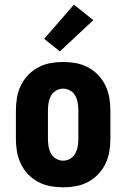

<svg xmlns="http://www.w3.org/2000/svg" viewBox="-20 -793 540 821"><path d="M250 8Q222 8 195 3Q168 -2 143.5 -15Q119 -28 100 -48Q81 -68 69 -93Q57 -118 52.5 -145Q48 -172 48 -200V-320Q48 -348 52.5 -375Q57 -402 69 -427Q81 -452 100 -472Q119 -492 143.5 -505Q168 -518 195 -523Q222 -528 250 -528Q278 -528 305 -523Q332 -518 356.5 -505Q381 -492 400 -472Q419 -452 431 -427Q443 -402 447.5 -375Q452 -348 452 -320V-200Q452 -172 447.5 -145Q443 -118 431 -93Q419 -68 400 -48Q381 -28 356.5 -15Q332 -2 305 3Q278 8 250 8ZM250 -106Q266 -106 280.5 -114.5Q295 -123 302.5 -137.5Q310 -152 312.5 -168Q315 -184 315 -200V-320Q315 -336 312.5 -352Q310 -368 302.5 -382.5Q295 -397 280.5 -405.5Q266 -414 250 -414Q234 -414 219.5 -405.5Q205 -397 197.5 -382.5Q190 -368 187.5 -352Q185 -336 185 -320V-200Q185 -184 187.5 -168Q190 -152 197.5 -137.5Q205 -123 219.5 -114.5Q234 -106 250 -106ZM236 -573 169 -627 296 -773 379 -707Z"/></svg>

Font: Iosevka Term Curly Heavy
Style: Regular
Weight: 900
Designer: Belleve Invis
Foundry: Belleve Invis
Version: Version 32.3.0